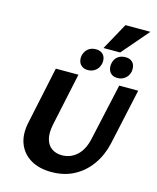

<svg xmlns="http://www.w3.org/2000/svg" viewBox="-151 -1161 1048 1279"><g transform="rotate(15 373.5 -521.5)"><path d="M327 15Q243 15 184.5 -19.5Q126 -54 101.5 -117Q77 -180 96 -267L179 -658H335L257 -292Q245 -232 256 -191.5Q267 -151 296.5 -131Q326 -111 366 -111Q426 -111 469.5 -151Q513 -191 530 -268L616 -658H747L663 -272Q644 -188 598.5 -123.5Q553 -59 485 -22Q417 15 327 15ZM387 -704Q362 -704 345.5 -716Q329 -728 323.5 -748Q318 -768 323 -790Q331 -819 352 -835.5Q373 -852 404 -852Q429 -852 445 -841Q461 -830 467 -810.5Q473 -791 468 -768Q461 -739 439 -721.5Q417 -704 387 -704ZM591 -704Q565 -704 549.5 -716Q534 -728 528.5 -748Q523 -768 528 -790Q534 -819 555.5 -835.5Q577 -852 608 -852Q633 -852 649 -841Q665 -830 670.5 -810.5Q676 -791 672 -768Q665 -739 643 -721.5Q621 -704 591 -704ZM450 -873 552 -1058H724L565 -873Z"/></g></svg>

Font: Ysabeau Office ExtraBold
Style: Italic
Weight: 800
Italic angle: -12°
Designer: Christian Thalmann (Catharsis Fonts)
Version: Version 2.001;gftools[0.9.30]; featfreeze: tnum,lnum,ss02